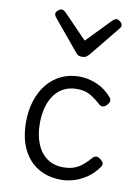

<svg xmlns="http://www.w3.org/2000/svg" viewBox="-94 -904 710 985"><g transform="rotate(10 261.0 -411.5)"><path d="M295 19Q227 19 175.5 -11Q124 -41 95 -100Q66 -159 66 -243Q66 -303 82.5 -354Q99 -405 129 -441.5Q159 -478 201.5 -498.5Q244 -519 297 -519Q342 -519 387.5 -499.5Q433 -480 466 -441Q474 -430 472.5 -421Q471 -412 461 -401Q450 -390 440.5 -388.5Q431 -387 421 -395Q393 -421 365 -437.5Q337 -454 293 -454Q258 -454 229 -440Q200 -426 179.5 -399Q159 -372 148 -334Q137 -296 137 -248Q137 -187 155.5 -141.5Q174 -96 209 -71Q244 -46 295 -46Q326 -46 349.5 -54.5Q373 -63 393 -79.5Q413 -96 435 -121Q444 -130 454 -129.5Q464 -129 475 -120Q486 -111 489.5 -102.5Q493 -94 486 -83Q461 -47 428.5 -24.5Q396 -2 361.5 8.5Q327 19 295 19ZM434 -842Q442 -842 452.5 -833Q463 -824 463 -814Q463 -811 462 -808Q461 -805 457 -799L325 -637Q319 -631 312 -626Q305 -621 290 -621Q276 -621 269 -626Q262 -631 257 -637L123 -799Q120 -805 118.5 -808Q117 -811 117 -814Q117 -824 127.5 -833Q138 -842 147 -842Q152 -842 157 -839Q162 -836 167 -832L290 -705L413 -832Q418 -836 423 -839Q428 -842 434 -842Z"/></g></svg>

Font: Playwrite US Modern Light
Style: Regular
Weight: 300
Designer: Veronika Burian, José Scaglione
Foundry: TypeTogether
Version: Version 1.003